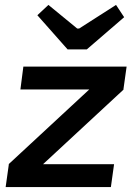

<svg xmlns="http://www.w3.org/2000/svg" viewBox="-20 -761 555 781"><path d="M333 -560 485 -691 452 -741 302 -645H294L177 -741L132 -699L255 -560ZM482 -397 495 -490H75L63 -397H343L15 -93H16L3 0H431L444 -93H155L483 -397Z"/></svg>

Font: Exo 2 Semi Bold
Style: Italic
Weight: 600
Italic angle: -8°
Designer: Natanael Gama
Version: Version 1.001;PS 001.001;hotconv 1.0.88;makeotf.lib2.5.64775